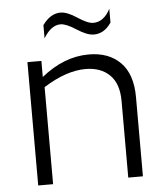

<svg xmlns="http://www.w3.org/2000/svg" viewBox="-52 -776 709 822"><g transform="rotate(-5 302.0 -364.5)"><path d="M324 -479Q241 -479 143 -417V0H79V-530H139V-461Q237 -540 343 -540Q429 -540 479 -489.5Q529 -439 529 -340V0H466V-329Q466 -404 427.5 -441.5Q389 -479 324 -479ZM373 -623Q344 -623 301 -651Q258 -679 234 -679Q193 -679 161 -625V-682Q195 -729 238 -729Q267 -729 309 -701Q351 -673 375 -673Q420 -673 448 -727V-668Q418 -623 373 -623Z"/></g></svg>

Font: Roundo
Style: Regular
Weight: 400
Designer: Namrata Goyal (Gurmukhi), Shiva Nallaperumal (Latin)
Foundry: Indian Type Foundry
Version: Version 1.000;PS 1.0;hotconv 1.0.88;makeotf.lib2.5.647800